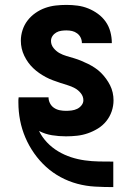

<svg xmlns="http://www.w3.org/2000/svg" viewBox="-20 -548 540 783"><path d="M441 215Q405 215 368 213Q331 211 295.5 201.5Q260 192 227.5 174.5Q195 157 168 132.5Q141 108 119.5 77.5Q98 47 83.5 13Q69 -21 62 -57Q55 -93 55 -130Q55 -135 55 -140.5Q55 -146 56 -151H178V-150Q178 -138 184 -126.5Q190 -115 200.5 -108Q211 -101 223.5 -98.5Q236 -96 249 -96Q260 -96 272 -97.5Q284 -99 294.5 -104Q305 -109 312.5 -118.5Q320 -128 320 -139Q320 -155 309.5 -168Q299 -181 285 -188.5Q271 -196 256 -200.5Q241 -205 226 -210Q211 -215 196 -220.5Q181 -226 167 -233.5Q153 -241 140 -250Q127 -259 115.5 -270Q104 -281 95 -293.5Q86 -306 79 -320.5Q72 -335 68.5 -350.5Q65 -366 65 -382Q65 -404 72 -425.5Q79 -447 92.5 -464.5Q106 -482 124.5 -495Q143 -508 164 -515.5Q185 -523 207 -525.5Q229 -528 251 -528Q274 -528 296.5 -525Q319 -522 340 -513.5Q361 -505 379.5 -491.5Q398 -478 411 -459.5Q424 -441 430 -418.5Q436 -396 436 -374V-372H314Q314 -384 309 -394.5Q304 -405 294.5 -412Q285 -419 274 -421.5Q263 -424 251 -424Q241 -424 230 -422.5Q219 -421 209.5 -415.5Q200 -410 194 -401Q188 -392 188 -381Q188 -365 198.5 -352Q209 -339 222.5 -331.5Q236 -324 251.5 -319.5Q267 -315 282 -310.5Q297 -306 311.5 -300Q326 -294 340 -287Q354 -280 367.5 -271Q381 -262 392 -251Q403 -240 412.5 -227Q422 -214 429 -200Q436 -186 439.5 -170.5Q443 -155 443 -139Q443 -116 435.5 -94Q428 -72 413.5 -54Q399 -36 379.5 -24Q360 -12 338.5 -4.5Q317 3 294.5 5.5Q272 8 249 8Q220 8 192 3.5Q164 -1 139 -14Q152 12 172 33Q192 54 217 69Q242 84 269.5 93Q297 102 326 106Q355 110 384 110.5Q413 111 441 111H442V215Z"/></svg>

Font: Iosevka SS18 Extrabold
Style: Regular
Weight: 800
Monospace: yes
Designer: Belleve Invis
Foundry: Belleve Invis
Version: Version 25.1.1; ttfautohint (v1.8.4)